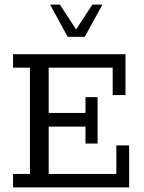

<svg xmlns="http://www.w3.org/2000/svg" viewBox="-20 -820 630 840"><path d="M37 0V-59H111V-524H37V-583H529V-404H473V-524H193V-326H354V-395H407V-192H354V-266H193V-59H489V-184H545V0ZM276 -659 199 -800H242L313 -691L384 -800H428L351 -659Z"/></svg>

Font: Rokkitt
Style: Regular
Weight: 400
Designer: Vernon Adams
Foundry: Vernon Adams
Version: Version 3.103